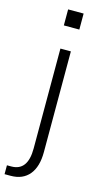

<svg xmlns="http://www.w3.org/2000/svg" viewBox="-151 -773 565 1040"><g transform="rotate(15 131.5 -253.5)"><path d="M93.8 -638.7V-728.5H180.7V-638.7ZM-7.8 172.9H16.6Q108.4 172.9 108.4 47.9V-512.7H167V51.8Q167 134.8 130.4 178.7Q93.8 222.7 26.4 222.7H-7.8Z"/></g></svg>

Font: Gothic A1 Light
Style: Regular
Weight: 300
Version: Version 2.50